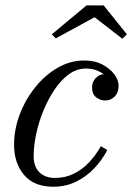

<svg xmlns="http://www.w3.org/2000/svg" viewBox="-20 -700 502 730"><path d="M182 10Q110 10 71.8 -34.5Q33.5 -79 33.5 -150Q33.5 -208 55 -264.8Q76.5 -321.5 113.8 -368Q151 -414.5 199 -442.2Q247 -470 300 -470Q341 -470 370.2 -454.2Q399.5 -438.5 415.2 -416.5Q431 -394.5 431 -375Q431 -348.5 416.2 -333.2Q401.5 -318 379.5 -318Q361 -318 345.5 -330Q330 -342 330 -368Q330 -388.5 344 -403.2Q358 -418 377 -418Q391.5 -418 403.5 -414.5Q415.5 -411 422.8 -401.8Q430 -392.5 430 -375H404Q404 -389 390.5 -404Q377 -419 355 -429.2Q333 -439.5 306.5 -439.5Q272.5 -439.5 242.2 -417.8Q212 -396 187.5 -359.5Q163 -323 145 -279.2Q127 -235.5 117.5 -190.2Q108 -145 108 -106.5Q108 -66 130 -44.8Q152 -23.5 189 -23.5Q227.5 -23.5 259.2 -38.8Q291 -54 317 -81Q343 -108 363.5 -144L388 -129.5Q368.5 -92 338.5 -60.2Q308.5 -28.5 269.2 -9.2Q230 10 182 10ZM192 -554 177 -569.5 309 -679.5H374L462.5 -569.5L445.5 -552.5L339.5 -634.5Z"/></svg>

Font: Bodoni Moda 9pt
Style: Italic
Weight: 400
Italic angle: -13°
Designer: Owen Earl
Foundry: indestructible type
Version: Version 2.005